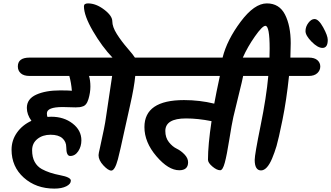

<svg xmlns="http://www.w3.org/2000/svg" viewBox="-20 -1001 1949 1130"><path d="M425 -369 349 -371Q256 -371 256 -334Q256 -322 259 -313Q267 -314 282 -314Q356 -314 407.5 -274Q459 -234 459 -175Q459 -139 440.5 -111Q422 -83 393 -83Q370 -83 370 -135Q370 -167 347 -187.5Q324 -208 277.5 -208Q231 -208 200 -183Q169 -158 169 -117Q169 -76 184 -48.5Q199 -21 226 -6Q270 18 333.5 30Q397 42 397 62Q397 82 370 95.5Q343 109 300 109Q192 109 120 44.5Q48 -20 48 -120Q48 -175 79.5 -220Q111 -265 165 -290Q138 -327 138 -366Q138 -419 193.5 -444Q249 -469 334 -469Q381 -469 403 -467Q399 -515 388 -554H154Q120 -554 102.5 -569.5Q85 -585 85 -610Q85 -662 154 -662H610Q644 -662 661 -647Q678 -632 678 -609.5Q678 -587 660.5 -570.5Q643 -554 610 -554H504Q512 -527 512 -491.5Q512 -456 500.5 -417.5Q489 -379 464 -374Q452 -369 425 -369Z M889 -662Q923 -662 940 -647Q957 -632 957 -609.5Q957 -587 939.5 -570.5Q922 -554 889 -554H776Q770 -489 746 -383Q722 -277 709.5 -219Q697 -161 690 -130.5Q683 -100 674 -64Q656 3 635 3Q617 3 588.5 -27.5Q560 -58 560 -88Q560 -97 568 -130Q598 -265 603 -306Q614 -385 640 -554H538Q504 -554 486.5 -569.5Q469 -585 469 -610Q469 -662 538 -662H642Q580 -727 527 -818Q474 -909 474 -964Q474 -981 498 -981Q545 -981 593 -944.5Q641 -908 641 -875.5Q641 -843 667.5 -801Q694 -759 730 -717.5Q766 -676 774 -662Z M858 -662H1523Q1557 -662 1574 -647Q1591 -632 1591 -609.5Q1591 -587 1573.5 -570.5Q1556 -554 1523 -554H1411Q1407 -531 1385 -443Q1363 -355 1353.5 -313Q1344 -271 1329.5 -179.5Q1315 -88 1303 -43.5Q1291 1 1276 1Q1256 1 1230 -21Q1204 -43 1204 -61Q1204 -148 1225 -288Q1145 -304 1075 -304Q953 -304 953 -230Q953 -191 974 -164.5Q995 -138 1020 -126Q1045 -114 1066 -92Q1087 -70 1087 -46Q1087 1 1035 1Q971 1 900.5 -81.5Q830 -164 830 -253Q830 -412 1063 -412Q1155 -412 1241 -391Q1252 -452 1274 -554H858Q824 -554 806.5 -569.5Q789 -585 789 -610Q789 -662 858 -662Z M1831 -889Q1855 -889 1882 -840Q1909 -791 1909 -766Q1909 -719 1878 -719Q1850 -719 1814 -755.5Q1778 -792 1778 -818Q1778 -844 1795 -866.5Q1812 -889 1831 -889ZM1797 -662Q1831 -662 1848 -647Q1865 -632 1865 -609.5Q1865 -587 1847.5 -570.5Q1830 -554 1797 -554H1681Q1666 -411 1642.5 -295.5Q1619 -180 1607.5 -141.5Q1596 -103 1581.5 -68.5Q1567 -34 1550.5 -16Q1534 2 1516 2Q1498 2 1488.5 -13.5Q1479 -29 1479 -60Q1479 -91 1513.5 -260.5Q1548 -430 1559 -554H1241Q1207 -554 1189.5 -569.5Q1172 -585 1172 -610Q1172 -662 1241 -662H1290Q1316 -766 1396.5 -873.5Q1477 -981 1550.5 -981Q1624 -981 1657.5 -915Q1691 -849 1691 -747Q1691 -720 1689 -662ZM1567 -715Q1567 -849 1542 -849Q1524 -849 1480.5 -787Q1437 -725 1409 -662H1566Q1567 -679 1567 -715Z"/></svg>

Font: Kalam
Style: Bold
Weight: 700
Version: Version 2.001;PS 1.0;hotconv 1.0.79;makeotf.lib2.5.61930; tt